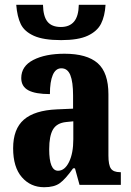

<svg xmlns="http://www.w3.org/2000/svg" viewBox="-20 -774 549 804"><path d="M35 -153Q35 -234 80 -273Q125 -312 218 -316L286 -319V-374Q286 -431 274.5 -459.5Q263 -488 237 -488Q213 -488 201 -460Q189 -432 189 -380Q128 -380 98.5 -396Q69 -412 69 -447Q69 -497 119.5 -523Q170 -549 250 -549Q344 -549 389 -509.5Q434 -470 434 -379V-123Q434 -83 444.5 -68Q455 -53 483 -53H486V0H313L294 -69H286Q254 -24 230.5 -7Q207 10 165 10Q108 10 71.5 -32Q35 -74 35 -153ZM287 -191V-266L257 -263Q218 -259 202 -232Q186 -205 186 -149Q186 -59 223 -59Q251 -59 269 -95.5Q287 -132 287 -191ZM48 -754H160Q161 -705 179 -683Q197 -661 235 -661Q271 -661 290 -683.5Q309 -706 310 -754H422Q419 -706 403 -674.5Q387 -643 347.5 -624.5Q308 -606 236 -606Q162 -606 122 -624Q82 -642 67 -673Q52 -704 48 -754Z"/></svg>

Font: Noto Serif CondExtraBold
Style: Regular
Weight: 800
Width: 3
Designer: Monotype Design Team
Foundry: Monotype Imaging Inc.
Version: Version 1.001